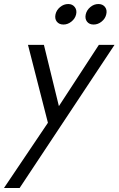

<svg xmlns="http://www.w3.org/2000/svg" viewBox="-35 -675 595 964"><path d="M205.6 -58.6 105.5 -449.7H185.5L260.7 -142.1L461.4 -449.7H540L63.5 269H-15.1ZM395.5 -603Q400.4 -624.5 418.7 -639.6Q437 -654.8 459 -654.8Q480.5 -654.8 492.2 -639.9Q503.9 -625 498.5 -603Q493.7 -581.5 475.3 -566.7Q457 -551.8 435.1 -551.8Q413.1 -551.8 401.9 -566.4Q390.6 -581.1 395.5 -603ZM307.6 -654.8Q328.6 -654.8 340.3 -639.6Q352.1 -624.5 347.2 -603Q342.3 -581.5 323.7 -566.7Q305.2 -551.8 283.7 -551.8Q261.7 -551.8 250.2 -566.4Q238.8 -581.1 243.7 -603Q248.5 -624.5 266.8 -639.6Q285.2 -654.8 307.6 -654.8Z"/></svg>

Font: Glacial Indifference
Style: Italic
Weight: 400
Designer: Alfredo Marco Pradil
Foundry: Alfredo Marco Pradil
Version: Version 1.312